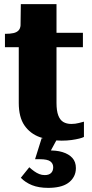

<svg xmlns="http://www.w3.org/2000/svg" viewBox="-20 -672 445 931"><path d="M4 -443V-508H7Q29 -508 45 -511.5Q61 -515 70 -524.5Q79 -534 80 -552L177 -513H382V-443ZM254 -173Q254 -135 262.5 -112.5Q271 -90 287 -80.5Q303 -71 326 -71Q345 -71 362 -75.5Q379 -80 387 -82V-8Q380 -4 364 0Q348 4 326.5 7Q305 10 279 10Q220 10 173 -7Q126 -24 98.5 -64Q71 -104 71 -173V-494L79 -502L81 -652H254ZM259 -2 220 70 211 58Q252 56 283 65.5Q314 75 331 94Q348 113 348 143Q348 167 337.5 185.5Q327 204 309.5 216Q292 228 267.5 233.5Q243 239 214 239Q168 239 135.5 226Q103 213 81 190L122 139Q134 150 146 158.5Q158 167 170.5 172Q183 177 197 177Q217 177 227.5 167Q238 157 238 139Q238 121 224 110.5Q210 100 173 100H150L182 -2Z"/></svg>

Font: Roboto Serif 36pt
Style: Bold
Weight: 700
Version: Version 1.008